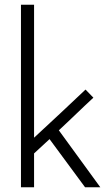

<svg xmlns="http://www.w3.org/2000/svg" viewBox="-20 -786 453 806"><path d="M339 -410C264 -339 198 -277 123 -208V-766H68V0H123V-142L188 -202L337 0H401L227 -239C278 -286 321 -329 372 -376L339 -410Z"/></svg>

Font: Josefin Sans
Style: Regular
Weight: 400
Designer: Santiago Orozco
Foundry: Typemade
Version: 1.000